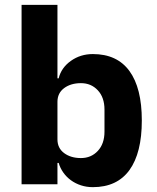

<svg xmlns="http://www.w3.org/2000/svg" viewBox="-20 -760 648 792"><path d="M69 -740H217V-437H222Q233 -481 272.5 -509Q312 -537 363 -537Q463 -537 514 -467Q565 -397 565 -263Q565 -129 514 -58.5Q463 12 363 12Q337 12 314 4.5Q291 -3 272.5 -16.5Q254 -30 241 -48.5Q228 -67 222 -88H217V0H69ZM314 -108Q356 -108 383.5 -137.5Q411 -167 411 -217V-308Q411 -358 383.5 -387.5Q356 -417 314 -417Q272 -417 244.5 -396.5Q217 -376 217 -340V-185Q217 -149 244.5 -128.5Q272 -108 314 -108Z"/></svg>

Font: Aneliza ExtraBold
Style: Regular
Weight: 800
Designer: Mike Abbink, Paul van der Laan, Pieter van Rosmalen
Foundry: Bold Monday
Version: Version 3.001;September 8, 2019;FontCreator 11.5.0.2425 64-b